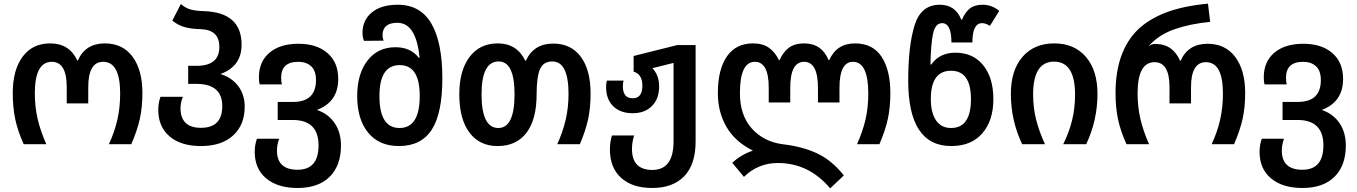

<svg xmlns="http://www.w3.org/2000/svg" viewBox="-20 -791 7445 1053"><path d="M110 0H234Q202 -72 186.5 -138.5Q171 -205 171 -279Q171 -452 264 -452Q346 -452 346 -313V-224H464V-313Q464 -452 546 -452Q639 -452 639 -278Q639 -201 623.5 -133.5Q608 -66 577 0H700Q733 -76 747 -139.5Q761 -203 761 -281Q761 -407 707 -480Q653 -553 555 -553Q448 -553 407 -459H404Q361 -553 255 -553Q158 -553 104 -480Q50 -407 50 -281Q50 -204 63 -140Q76 -76 110 0Z M1082 10Q1195 10 1258.5 -48Q1322 -106 1322 -206Q1322 -272 1286.5 -319Q1251 -366 1189 -385Q1305 -427 1305 -546Q1305 -724 1096 -730Q1056 -731 1027 -738.5Q998 -746 972 -769L925 -678Q957 -652 994 -642Q1031 -632 1082 -631Q1183 -627 1183 -534Q1183 -430 1059 -430H1012V-331H1057Q1199 -331 1199 -209Q1199 -90 1082 -90Q972 -90 970 -195Q970 -230 983 -260H860Q848 -227 848 -188Q848 -96 910 -43Q972 10 1082 10Z M1612 240Q1726 240 1788 178.5Q1850 117 1850 7Q1850 -66 1814.5 -117Q1779 -168 1718 -188Q1835 -232 1835 -358Q1835 -449 1776 -500Q1717 -551 1617 -551Q1516 -551 1458 -502Q1400 -453 1400 -367Q1400 -343 1404 -328H1526Q1522 -341 1522 -365Q1522 -452 1616 -452Q1660 -452 1686.5 -427.5Q1713 -403 1713 -352Q1713 -232 1587 -232H1503V-133H1585Q1727 -133 1727 6Q1727 140 1612 140Q1499 140 1499 35Q1499 1 1511 -30H1389Q1377 3 1377 42Q1377 135 1440 187.5Q1503 240 1612 240Z M2168 10Q2290 10 2348 -80Q2406 -170 2406 -361Q2406 -558 2346 -661.5Q2286 -765 2161 -765Q2070 -765 2019 -722.5Q1968 -680 1968 -610Q1968 -588 1976 -567L2084 -568Q2078 -583 2078 -597Q2078 -666 2159 -666Q2263 -666 2281 -474H2277Q2232 -532 2149 -532Q2052 -532 1995.5 -459Q1939 -386 1939 -264Q1939 -137 1999 -63.5Q2059 10 2168 10ZM2171 -89Q2061 -89 2061 -264Q2061 -434 2172 -434Q2282 -434 2282 -265Q2282 -89 2171 -89Z M2709 10Q2812 10 2867.5 -63Q2923 -136 2923 -274Q2923 -369 2941.5 -411.5Q2960 -454 3009 -454Q3098 -454 3098 -276Q3098 -200 3082 -132.5Q3066 -65 3036 0H3160Q3191 -72 3205 -135Q3219 -198 3219 -278Q3219 -407 3165.5 -479.5Q3112 -552 3014 -552Q2907 -552 2864 -458H2861Q2815 -553 2710 -553Q2611 -553 2555 -478.5Q2499 -404 2499 -274Q2499 -138 2554.5 -64Q2610 10 2709 10ZM2713 -89Q2621 -89 2621 -274Q2621 -454 2715 -454Q2802 -454 2802 -274Q2802 -89 2713 -89Z M3557 240Q3670 240 3732.5 175.5Q3795 111 3795 -15V-544H3695L3455 -484V-398Q3503 -384 3503 -321Q3503 -252 3450 -252Q3396 -252 3396 -318Q3396 -337 3400 -349H3308Q3304 -331 3304 -315Q3304 -246 3343.5 -208Q3383 -170 3450 -170Q3516 -170 3555.5 -209.5Q3595 -249 3595 -317Q3595 -378 3558 -417L3674 -446V-16Q3674 141 3558 141Q3446 141 3446 26Q3446 -12 3458 -48H3336Q3325 -12 3325 29Q3325 129 3386.5 184.5Q3448 240 3557 240Z M4533 242 4608 171Q4541 87 4460 49.5Q4379 12 4272 0Q4168 -14 4103 -86.5Q4038 -159 4038 -280Q4038 -452 4120 -452Q4196 -452 4196 -310V-229H4314V-309Q4314 -452 4390 -452Q4466 -452 4466 -309V-229H4584V-310Q4584 -452 4658 -452Q4742 -452 4742 -277Q4742 -201 4726.5 -134.5Q4711 -68 4680 0H4803Q4836 -77 4849.5 -140Q4863 -203 4863 -281Q4863 -406 4815 -479.5Q4767 -553 4669 -553Q4569 -553 4528 -462H4524Q4486 -553 4390 -553Q4339 -553 4307 -529.5Q4275 -506 4256 -462H4252Q4230 -506 4196.5 -529.5Q4163 -553 4110 -553Q4016 -553 3966.5 -481.5Q3917 -410 3917 -280Q3917 -177 3964 -95.5Q4011 -14 4109 35Q4044 57 3996 102L4060 179Q4138 103 4246 103Q4416 103 4533 242Z M5197 10Q5307 10 5367.5 -60Q5428 -130 5428 -247Q5428 -364 5372.5 -433Q5317 -502 5220 -502Q5133 -502 5087 -437H5083Q5085 -547 5097 -605.5Q5109 -664 5147 -664Q5198 -664 5198 -558H5313Q5313 -664 5366 -664Q5387 -664 5409 -649L5460 -731Q5421 -765 5369 -765Q5325 -765 5299 -744.5Q5273 -724 5256 -683H5252Q5220 -765 5134 -765Q5031 -765 4996 -652.5Q4961 -540 4961 -349Q4961 10 5197 10ZM5196 -89Q5142 -89 5113.5 -131Q5085 -173 5085 -248Q5085 -403 5196 -403Q5305 -403 5305 -247Q5305 -89 5196 -89Z M5586 0H5711Q5679 -70 5662.5 -135Q5646 -200 5646 -273Q5646 -453 5761 -453Q5876 -453 5876 -272Q5876 -197 5859.5 -130.5Q5843 -64 5811 0H5937Q5999 -131 5999 -276Q5999 -405 5935.5 -479Q5872 -553 5762 -553Q5652 -553 5588 -479.5Q5524 -406 5524 -276Q5524 -130 5586 0Z M6158 0H6282Q6250 -72 6234.5 -138.5Q6219 -205 6219 -279Q6219 -450 6312 -450Q6394 -450 6394 -313V-224H6512V-313Q6512 -450 6594 -450Q6687 -450 6687 -278Q6687 -201 6671.5 -133.5Q6656 -66 6625 0H6748Q6781 -76 6795 -139.5Q6809 -203 6809 -281Q6809 -406 6754.5 -478.5Q6700 -551 6603 -551Q6496 -551 6455 -458H6452Q6433 -502 6399.5 -526Q6366 -550 6314 -550Q6296 -550 6283 -539V-542Q6338 -602 6424 -631.5Q6510 -661 6617 -671L6605 -771Q6468 -758 6375 -722.5Q6282 -687 6221 -629Q6098 -509 6098 -280Q6098 -204 6111 -140Q6124 -76 6158 0Z M7123 240Q7237 240 7299 178.5Q7361 117 7361 7Q7361 -66 7325.5 -117Q7290 -168 7229 -188Q7346 -232 7346 -358Q7346 -449 7287 -500Q7228 -551 7128 -551Q7027 -551 6969 -502Q6911 -453 6911 -367Q6911 -343 6915 -328H7037Q7033 -341 7033 -365Q7033 -452 7127 -452Q7171 -452 7197.5 -427.5Q7224 -403 7224 -352Q7224 -232 7098 -232H7014V-133H7096Q7238 -133 7238 6Q7238 140 7123 140Q7010 140 7010 35Q7010 1 7022 -30H6900Q6888 3 6888 42Q6888 135 6951 187.5Q7014 240 7123 240Z"/></svg>

Font: Noto Sans Georgian SemiCondensed Semi
Style: Regular
Weight: 600
Width: 4
Designer: Monotype Design Team
Foundry: Monotype Imaging Inc.
Version: Version 1.901